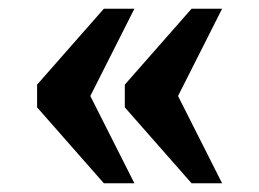

<svg xmlns="http://www.w3.org/2000/svg" viewBox="-20 -490 594 440"><path d="M419 -70 266 -244V-296L419 -470H489L388 -270L489 -70ZM218 -70 65 -244V-296L218 -470H288L187 -270L288 -70Z"/></svg>

Font: Noto Serif Kannada
Style: Bold
Weight: 700
Version: Version 2.003